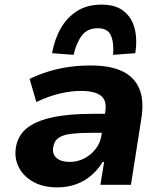

<svg xmlns="http://www.w3.org/2000/svg" viewBox="-20 -799 702 830"><path d="M227 11Q167 11 124.5 -12.5Q82 -36 61.5 -75.5Q41 -115 49 -163Q57 -212 94.5 -243.5Q132 -275 203.5 -291Q275 -307 382 -307H455L443 -225H382Q329 -225 291.5 -221Q254 -217 234 -203.5Q214 -190 210 -162Q205 -133 224.5 -116Q244 -99 282 -99Q314 -99 343 -113.5Q372 -128 393 -154.5Q414 -181 419 -216L435 -316Q443 -365 416 -385.5Q389 -406 329 -406Q289 -406 240.5 -395Q192 -384 137 -358L108 -458Q150 -478 193 -491Q236 -504 281 -510Q326 -516 373 -516Q453 -516 505.5 -492.5Q558 -469 581 -418.5Q604 -368 591 -286L546 0H414L430 -99H424Q404 -66 375 -41Q346 -16 309 -2.5Q272 11 227 11ZM298 -562 205 -569Q216 -630 243 -677Q270 -724 313.5 -751.5Q357 -779 419 -779Q480 -779 515 -751Q550 -723 562 -676Q574 -629 565 -569L469 -562Q473 -614 459.5 -645.5Q446 -677 402 -677Q358 -677 334 -645.5Q310 -614 298 -562Z"/></svg>

Font: Nunito Sans 6pt ExtraBold
Style: Italic
Weight: 800
Italic angle: -9°
Version: Version 3.101;gftools[0.9.27]